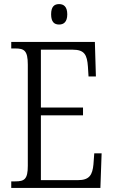

<svg xmlns="http://www.w3.org/2000/svg" viewBox="-20 -919 555 939"><path d="M269 -799C291 -799 309 -811 309 -849C309 -887 291 -899 269 -899C246 -899 230 -887 230 -849C230 -811 246 -799 269 -799ZM35 0H471L477 -169H441L437 -115C432 -64 418 -38 361 -38H180V-355H386V-393H180V-676H336C393 -676 406 -651 410 -593L413 -545H449L444 -714H35V-682H55C98 -682 116 -672 116 -603V-108C116 -42 99 -32 55 -32H35Z"/></svg>

Font: Noto Serif Myanmar Condensed Light
Style: Regular
Weight: 300
Width: 3
Designer: Ben Mitchell and the Monotype Design Team
Foundry: Monotype Imaging Inc.
Version: Version 2.106